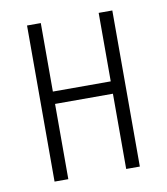

<svg xmlns="http://www.w3.org/2000/svg" viewBox="-66 -587 559 643"><g transform="rotate(-10 213.5 -265.5)"><path d="M115.2 -530.8V-297.9H312V-530.8H358.4V0H312V-255.9H115.2V0H68.4V-530.8Z"/></g></svg>

Font: Open Sans Condensed Light
Style: Regular
Weight: 300
Width: 3
Designer: Monotype Design Team
Foundry: Monotype Imaging Inc.
Version: Version 3.003; ttfautohint (v1.8.4)